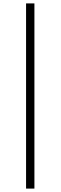

<svg xmlns="http://www.w3.org/2000/svg" viewBox="-20 -835 356 1127"><path d="M133 272H182V-815H133Z"/></svg>

Font: Harano Aji Mincho TW
Style: Regular
Weight: 400
Foundry: Masamichi Hosoda
Version: HaranoAjiMinchoTW-Regular version 20230610;ttx 4.39.4